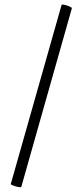

<svg xmlns="http://www.w3.org/2000/svg" viewBox="-20 -634 353 820"><path d="M71 164 287 -599C288 -605 244 -619 243 -613L26 152C25 157 69 170 71 164Z"/></svg>

Font: Cormorant SC Semi
Style: Regular
Weight: 600
Designer: Christian Thalmann (Catharsis Fonts)
Version: Version 1.000;PS 001.000;hotconv 1.0.70;makeotf.lib2.5.58329